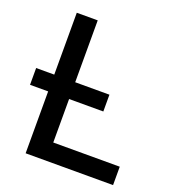

<svg xmlns="http://www.w3.org/2000/svg" viewBox="-133 -831 846 934"><g transform="rotate(20 290.5 -364.0)"><path d="M105 0V-727.5H213.4V-95.2H557.6V0ZM11.2 -320.3V-407.2H390.6V-320.3Z"/></g></svg>

Font: Inter Display Medium
Style: Regular
Weight: 500
Designer: Rasmus Andersson
Foundry: rsms
Version: Version 4.001;git-9221beed3